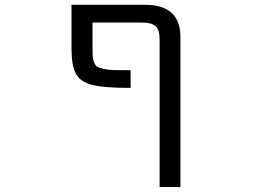

<svg xmlns="http://www.w3.org/2000/svg" viewBox="-20 -544 1040 783"><path d="M630.9 -384.8Q630.9 -421.9 614.7 -437Q598.6 -452.1 557.6 -452.1H357.4V-349.6Q357.4 -323.2 358.4 -311.5Q359.4 -299.8 364.7 -287.6Q370.1 -275.4 377 -271.5Q383.8 -267.6 402.3 -263.2Q420.9 -258.8 443.4 -258.3Q465.8 -257.8 512.7 -257.8V-185.5Q402.3 -185.5 354.5 -198.2Q306.6 -210.9 289.1 -244.1Q271.5 -277.3 271.5 -348.6V-524.4H572.3Q714.8 -524.4 715.8 -394.5V218.8H630.9Z"/></svg>

Font: GenEi Gothic M Regular
Style: Regular
Weight: 400
Designer: o_tamon (Modified); [Source Han Sans]
Ryoko NISHIZUKA  (kana & ideographs); Paul D. Hunt (Latin, Greek & Cyrillic); Wenl
Version: Version 1.1a;Original Version 1.004